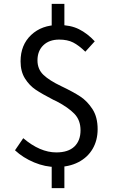

<svg xmlns="http://www.w3.org/2000/svg" viewBox="-20 -856 595 999"><path d="M58 -74 101 -137Q188 -63 273 -63Q335 -63 367 -93.5Q399 -124 399 -178Q399 -231 367 -264Q335 -297 276 -328L257 -337Q199 -367 166 -389Q133 -411 110 -447.5Q87 -484 87 -537Q87 -622 142 -674Q197 -726 285 -726Q347 -726 391 -704Q435 -682 473 -641L424 -587Q390 -620 360.5 -635Q331 -650 288 -650Q236 -650 205.5 -620.5Q175 -591 175 -542Q175 -496 206 -466.5Q237 -437 298 -408Q361 -378 397.5 -354Q434 -330 461 -288.5Q488 -247 488 -184Q488 -126 462 -81.5Q436 -37 387.5 -12Q339 13 273 13Q215 13 157.5 -11Q100 -35 58 -74ZM249 -19H315V123H249ZM249 -836H315V-692H249Z"/></svg>

Font: Merged Yaku Han JP
Style: Regular
Weight: 400
Designer: Ryoko NISHIZUKA 西塚涼子 (kana, bopomofo & ideographs); Paul D. Hunt (Latin, Greek & Cyrillic); Sandoll Communications 산돌커뮤니
Foundry: Adobe
Version: Version 2.004